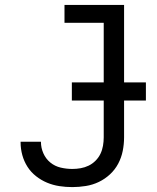

<svg xmlns="http://www.w3.org/2000/svg" viewBox="-20 -755 640 783"><path d="M275 8Q248 8 222 4Q196 0 172 -10Q148 -20 127 -36.5Q106 -53 92 -75Q78 -97 71 -122.5Q64 -148 64 -174Q64 -175 64 -176Q64 -177 64 -177H147Q147 -177 147 -176.5Q147 -176 147 -176Q147 -152 157 -129.5Q167 -107 185.5 -92Q204 -77 227.5 -71.5Q251 -66 275 -66Q292 -66 309 -69Q326 -72 341.5 -79.5Q357 -87 369.5 -99.5Q382 -112 389.5 -127.5Q397 -143 400 -160.5Q403 -178 403 -195V-662H243V-735H486V-195Q486 -167 480.5 -139.5Q475 -112 462 -87.5Q449 -63 428.5 -44Q408 -25 383 -13Q358 -1 330 3.5Q302 8 275 8ZM273 -345V-419H575V-345Z"/></svg>

Font: Bmono
Style: Regular
Weight: 400
Monospace: yes
Designer: Belleve Invis
Foundry: Belleve Invis
Version: Version 11.2.2; ttfautohint (v1.8.2)